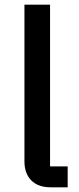

<svg xmlns="http://www.w3.org/2000/svg" viewBox="-20 -797 337 817"><path d="M196 0Q142 0 113 -29.5Q84 -59 84 -110V-777H193V-89H268V0Z"/></svg>

Font: IBM Plex Sans JP Medium
Style: Regular
Weight: 500
Designer: Mike Abbink; Paul van der Laan; Pieter van Rosmalen; Wujin Sim; Yejin Wi; Jinhee Kim; Boomi Park; Yona Kim; Kichan Ma
Foundry: Sandoll Inc.
Version: Version 1.001